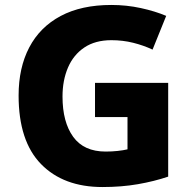

<svg xmlns="http://www.w3.org/2000/svg" viewBox="-20 -744 772 774"><path d="M363 -410H658V-32Q602 -13 536 -1.5Q470 10 393 10Q236 10 145.5 -82.5Q55 -175 55 -359Q55 -471 98 -553Q141 -635 224.5 -679.5Q308 -724 429 -724Q490 -724 547.5 -711.5Q605 -699 650 -680L595 -544Q559 -561 517 -571.5Q475 -582 429 -582Q364 -582 320 -552.5Q276 -523 254 -471.5Q232 -420 232 -355Q232 -252 275 -192.5Q318 -133 406 -133Q431 -133 454 -135.5Q477 -138 494 -142V-272H363Z"/></svg>

Font: Noto Sans Thaana ExtraBold
Style: Regular
Weight: 800
Designer: David Williams
Foundry: Google Inc.
Version: Version 3.001; ttfautohint (v1.8.4.7-5d5b)